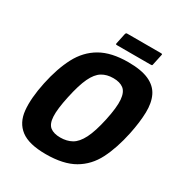

<svg xmlns="http://www.w3.org/2000/svg" viewBox="-190 -948 1023 1090"><g transform="rotate(30 321.5 -403.0)"><path d="M59 -334Q82 -443 122.5 -520Q163 -597 233 -637.5Q303 -678 414 -678Q500 -678 550.5 -655Q601 -632 622.5 -588Q644 -544 642.5 -480Q641 -416 624 -334Q601 -225 562 -148.5Q523 -72 453 -31.5Q383 9 268 9Q157 9 104 -31.5Q51 -72 43.5 -148.5Q36 -225 59 -334ZM216 -334Q197 -246 199.5 -198.5Q202 -151 225.5 -132.5Q249 -114 292 -114Q335 -114 367 -132Q399 -150 423.5 -198Q448 -246 467 -334Q486 -423 482 -471Q478 -519 453.5 -538Q429 -557 386 -557Q343 -557 312 -538Q281 -519 258 -471Q235 -423 216 -334ZM541 -735Q540 -731 538 -730Q536 -729 527 -729H311Q303 -729 302 -731Q301 -733 302 -738L316 -804Q318 -811 320 -813Q322 -815 329 -815H546Q554 -815 556 -813.5Q558 -812 556 -805Z"/></g></svg>

Font: Glory Thin ExtraBold
Style: Italic
Weight: 800
Italic angle: -12°
Version: Version 1.011